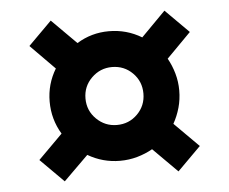

<svg xmlns="http://www.w3.org/2000/svg" viewBox="-43 -576 733 614"><g transform="rotate(-5 323.5 -269.0)"><path d="M141 -11 66 -86 144 -164Q115 -212 115 -269Q115 -325 144 -373L66 -452L141 -527L220 -448Q267 -477 323 -477Q380 -477 428 -448L506 -527L581 -452L503 -373Q516 -350 523.5 -323.5Q531 -297 531 -269Q531 -240 523.5 -213.5Q516 -187 503 -164L581 -86L506 -11L428 -89Q405 -76 378.5 -68.5Q352 -61 323 -61Q268 -61 220 -89ZM323 -176Q362 -176 389 -203Q416 -230 416 -269Q416 -308 389 -335Q362 -362 323 -362Q285 -362 257.5 -335Q230 -308 230 -269Q230 -230 257.5 -203Q285 -176 323 -176Z"/></g></svg>

Font: Plus Jakarta Text
Style: Bold
Weight: 700
Designer: Gumpita Rahayu
Foundry: Tokotype Studio
Version: Version 1.000